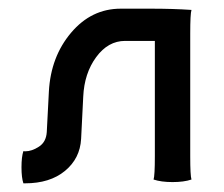

<svg xmlns="http://www.w3.org/2000/svg" viewBox="-20 -420 520 445"><path d="M29.8 -32.2Q29.8 -56.6 34.2 -69.8Q35.2 -69.3 38.6 -69.3Q53.7 -69.3 70.3 -80.1Q86.9 -90.8 88.4 -113.8L93.3 -208Q97.7 -288.6 144.8 -344.2Q191.9 -399.9 259.8 -399.9H329.1Q381.3 -399.9 423.8 -397Q420.9 -388.2 420.9 -341.8V-58.1Q420.9 -12.7 423.8 -3.9Q406.2 2 379.9 2Q353.5 2 335.9 -3.9Q338.9 -12.7 338.9 -58.1V-325.2H270Q230.5 -325.2 202.9 -287.6Q175.3 -250 172.9 -195.8L168 -98.1Q165.5 -52.7 130.6 -23.9Q95.7 4.9 38.1 4.9H34.2Q29.8 -8.3 29.8 -32.2Z"/></svg>

Font: Nikodecs
Style: Medium
Weight: 500
Version: Version 0.29